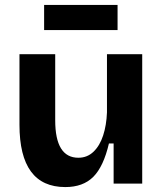

<svg xmlns="http://www.w3.org/2000/svg" viewBox="-20 -745 664 779"><path d="M245 14Q59 14 59 -239V-525H204V-257Q204 -105 298 -105Q334 -105 359.5 -129.5Q385 -154 398.5 -195.5Q412 -237 414 -289V-525H557V0H441V-163H422Q400 -69 358.5 -27.5Q317 14 245 14ZM159 -623V-725H457V-623Z"/></svg>

Font: Bricolage Grotesque 12pt Bricolage Grotesque 10pt Regular
Style: Bold
Weight: 700
Designer: Mathieu Triay
Foundry: Atelier Triay
Version: Version 1.001; ttfautohint (v1.8.4.7-5d5b);gftools[0.9.33.de